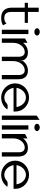

<svg xmlns="http://www.w3.org/2000/svg" viewBox="1262 -1946 695 3259"><g transform="rotate(90 1609.5 -316.5)"><path d="M28 -389H110V-165C112 -52 172 11 282 11C351 11 377 -3 410 -20L378 -78C349 -55 342 -42 282 -42C214 -42 183 -84 183 -158V-389H368V-443H183V-626H110V-443H28Z M459 -598C459 -572 487 -552 521 -552C555 -552 583 -572 583 -598C583 -624 555 -644 521 -644C487 -644 459 -624 459 -598ZM485 0H558V-451H485Z M633 0H707V-196C707 -255 728 -301 755 -334C779 -363 815 -389 863 -389C918 -389 943 -347 943 -289V0H1015H1017V-196C1017 -255 1038 -301 1065 -334C1089 -363 1125 -389 1173 -389C1228 -389 1253 -347 1253 -289V0H1325V-284C1325 -379 1276 -443 1181 -443C1103 -443 1052 -405 1017 -362V-280L1015 -279V-295C1015 -383 966 -443 871 -443C793 -443 742 -405 707 -362V-435L633 -394Z M1395 -226C1395 -95 1504 11 1635 11C1721 11 1797 -31 1839 -94C1839 -94 1777 -110 1741 -88C1712 -59 1676 -42 1635 -42C1555 -42 1487 -109 1471 -199H1873V-232C1873 -360 1766 -462 1635 -462C1504 -462 1395 -357 1395 -226ZM1471 -249C1486 -341 1554 -409 1635 -409C1716 -409 1783 -341 1797 -249Z M1942 0H2015V-641L1942 -592Z M2081 -598C2081 -572 2109 -552 2143 -552C2177 -552 2205 -572 2205 -598C2205 -624 2177 -644 2143 -644C2109 -644 2081 -624 2081 -598ZM2107 0H2180V-451H2107Z M2255 0H2329V-196C2329 -255 2350 -301 2377 -334C2401 -363 2437 -389 2485 -389C2540 -389 2565 -347 2565 -289V0H2637V-284C2637 -379 2588 -443 2493 -443C2415 -443 2364 -405 2329 -362V-435L2255 -394Z M2707 -226C2707 -95 2816 11 2947 11C3033 11 3109 -31 3151 -94C3151 -94 3089 -110 3053 -88C3024 -59 2988 -42 2947 -42C2867 -42 2799 -109 2783 -199H3185V-232C3185 -360 3078 -462 2947 -462C2816 -462 2707 -357 2707 -226ZM2783 -249C2798 -341 2866 -409 2947 -409C3028 -409 3095 -341 3109 -249Z"/></g></svg>

Font: Charger Sport
Style: Df
Weight: 400
Designer: Jasper
Foundry: Cannot Into Space Fonts
Version: Version 1.1